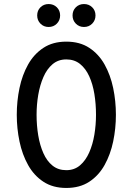

<svg xmlns="http://www.w3.org/2000/svg" viewBox="-20 -918 656 950"><path d="M308 12Q241.5 12 194.8 -18.8Q148 -49.5 119 -101.5Q90 -153.5 76.5 -218Q63 -282.5 63 -350Q63 -418 76.5 -482.5Q90 -547 119 -598.8Q148 -650.5 194.8 -681.2Q241.5 -712 308 -712Q375 -712 421.8 -681.2Q468.5 -650.5 497.5 -598.8Q526.5 -547 540 -482.5Q553.5 -418 553.5 -350Q553.5 -282.5 540 -218Q526.5 -153.5 497.5 -101.5Q468.5 -49.5 421.8 -18.8Q375 12 308 12ZM308 -76Q348 -76 376 -100Q404 -124 421.5 -163.8Q439 -203.5 447 -252Q455 -300.5 455 -350Q455 -403.5 447 -452.8Q439 -502 421.5 -540.5Q404 -579 376 -601.5Q348 -624 308 -624Q268 -624 240 -600.2Q212 -576.5 194.8 -536.8Q177.5 -497 169.2 -448.5Q161 -400 161 -350Q161 -297 169.2 -247.8Q177.5 -198.5 194.8 -159.8Q212 -121 240 -98.5Q268 -76 308 -76ZM220.5 -784.5Q196.5 -784.5 180.2 -801Q164 -817.5 164 -841.5Q164 -866 180.2 -882Q196.5 -898 220.5 -898Q245 -898 261.2 -882Q277.5 -866 277.5 -841.5Q277.5 -817.5 261.2 -801Q245 -784.5 220.5 -784.5ZM395.5 -784.5Q371.5 -784.5 355.2 -801Q339 -817.5 339 -841.5Q339 -866 355.2 -882Q371.5 -898 395.5 -898Q420 -898 436.2 -882Q452.5 -866 452.5 -841.5Q452.5 -817.5 436.2 -801Q420 -784.5 395.5 -784.5Z"/></svg>

Font: Overpass Mono Medium
Style: Regular
Weight: 500
Monospace: yes
Designer: Delve Withrington, Dave Bailey
Foundry: Delve Fonts LLC
Version: Version 4.000